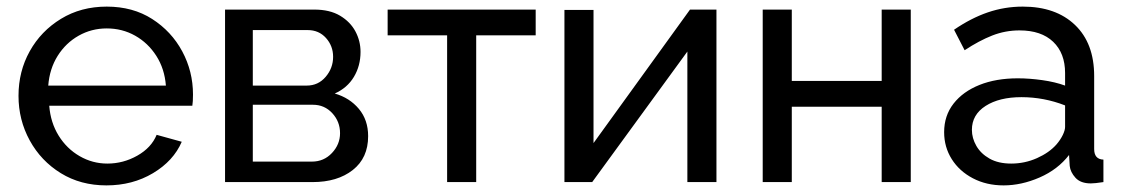

<svg xmlns="http://www.w3.org/2000/svg" viewBox="-20 -551 3401 581"><path d="M302 10Q224 10 164 -27Q104 -64 70 -126Q36 -188 36 -261Q36 -335 70 -396Q104 -457 164.5 -494Q225 -531 303 -531Q382 -531 440.5 -493.5Q499 -456 531.5 -395.5Q564 -335 564 -265Q564 -243 562 -231H129Q133 -180 157.5 -140.5Q182 -101 221 -78.5Q260 -56 305 -56Q353 -56 395.5 -80Q438 -104 454 -143L530 -122Q505 -64 443 -27Q381 10 302 10ZM126 -292H482Q478 -343 453 -382Q428 -421 389 -443Q350 -465 303 -465Q257 -465 218 -443Q179 -421 154.5 -382Q130 -343 126 -292Z M661 0V-522H931Q978 -522 1009 -503.5Q1040 -485 1055.5 -456Q1071 -427 1071 -394Q1071 -352 1051 -318.5Q1031 -285 993 -268Q1038 -255 1066 -221.5Q1094 -188 1094 -139Q1094 -73 1047.5 -36.5Q1001 0 926 0ZM745 -292H908Q943 -292 965.5 -318.5Q988 -345 988 -379Q988 -412 966.5 -436Q945 -460 911 -460H745ZM745 -62H924Q960 -62 984.5 -88Q1009 -114 1009 -148Q1009 -183 985.5 -208.5Q962 -234 927 -234H745Z M1333 0V-444H1153V-522H1601V-444H1421V0Z M1688 0V-521H1776V-118L2068 -522H2148V0H2060V-395L1772 0Z M2288 0V-522H2376V-306H2648V-522H2736V0H2648V-228H2376V0Z M2837 -151Q2837 -201 2865.5 -237.5Q2894 -274 2944 -294Q2994 -314 3060 -314Q3095 -314 3134 -308.5Q3173 -303 3203 -292V-330Q3203 -390 3167 -424.5Q3131 -459 3065 -459Q3022 -459 2982.5 -443.5Q2943 -428 2899 -399L2867 -461Q2918 -496 2969 -513.5Q3020 -531 3075 -531Q3175 -531 3233 -475.5Q3291 -420 3291 -321V-100Q3291 -69 3319 -68V0Q3306 2 3296.5 3Q3287 4 3281 4Q3250 4 3234.5 -13Q3219 -30 3217 -49L3215 -82Q3181 -38 3126 -14Q3071 10 3017 10Q2965 10 2924 -11.5Q2883 -33 2860 -69.5Q2837 -106 2837 -151ZM3177 -114Q3189 -128 3196 -142.5Q3203 -157 3203 -167V-232Q3139 -257 3071 -257Q3004 -257 2962.5 -230.5Q2921 -204 2921 -158Q2921 -133 2934.5 -109.5Q2948 -86 2974.5 -71Q3001 -56 3040 -56Q3081 -56 3118 -72.5Q3155 -89 3177 -114Z"/></svg>

Font: Raleway Medium
Style: Regular
Weight: 500
Designer: Matt McInerney, Pablo Impallari, Rodrigo Fuenzalida
Foundry: Matt McInerney, Pablo Impallari, Rodrigo Fuenzalida
Version: Version 4.026